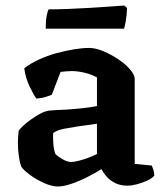

<svg xmlns="http://www.w3.org/2000/svg" viewBox="-20 -674 597 697"><path d="M190 3Q168 3 140 -9.5Q112 -22 89 -39Q66 -56 57 -69Q52 -83 48.5 -106.5Q45 -130 45 -154Q45 -168 46 -179.5Q47 -191 48 -200Q54 -208 66 -219Q78 -230 93.5 -241Q109 -252 123.5 -260Q138 -268 147 -270Q156 -273 177 -274Q198 -275 220 -276Q236 -277 251.5 -278.5Q267 -280 282 -281.5Q297 -283 309.5 -285Q322 -287 332 -289V-393Q310 -405 285 -410.5Q260 -416 241 -416Q232 -416 219.5 -415Q207 -414 200 -413L168 -330Q163 -328 148.5 -323Q134 -318 112 -316Q102 -330 87.5 -360Q73 -390 68 -426Q91 -444 121.5 -458Q152 -472 185 -481Q218 -490 249 -495Q280 -500 303 -500Q327 -500 355.5 -488Q384 -476 410 -458.5Q436 -441 452.5 -421.5Q469 -402 469 -388V-79L531 -73Q533 -68 536.5 -58.5Q540 -49 540 -36Q531 -26 513.5 -18Q496 -10 477 -5Q458 0 443 0Q417 0 398 -9.5Q379 -19 367 -33Q355 -47 348 -60Q326 -46 296.5 -31Q267 -16 238.5 -6.5Q210 3 190 3ZM239 -86Q249 -86 266.5 -90.5Q284 -95 302.5 -102Q321 -109 332 -115V-225Q316 -223 298 -220Q280 -217 262 -215Q237 -211 212.5 -206.5Q188 -202 173 -191Q172 -175 173.5 -153Q175 -131 181 -115Q191 -105 208 -95.5Q225 -86 239 -86ZM146 -570Q146 -599 149.6 -617.5Q153.2 -636 156.8 -640Q186.5 -640 226.6 -641.5Q266.6 -643 308 -645.5Q349.4 -648 382.7 -650.5Q416 -653 431.3 -654L441.2 -645Q440.3 -619 436.7 -598.5Q433.1 -578 430.4 -570Z"/></svg>

Font: Texturina Medium 12pt
Style: Bold
Weight: 700
Version: Version 1.002